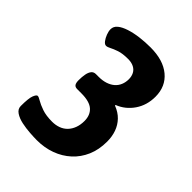

<svg xmlns="http://www.w3.org/2000/svg" viewBox="-203 -821 941 941"><g transform="rotate(45 267.5 -350.0)"><path d="M288 -708Q376 -708 426 -666.5Q476 -625 476 -554Q476 -495 445.5 -450.5Q415 -406 366 -387V-383Q400 -370 421.5 -347.5Q443 -325 453.5 -295.5Q464 -266 464 -231Q464 -175 445 -131Q426 -87 392 -56Q358 -25 313 -8.5Q268 8 215 8Q196 8 166.5 6Q137 4 108.5 -2Q80 -8 60.5 -21Q41 -34 41 -55Q41 -109 49 -129Q57 -149 65 -149Q72 -149 88.5 -139Q105 -129 133.5 -119Q162 -109 204 -109Q228 -109 248.5 -116.5Q269 -124 283.5 -139Q298 -154 306 -175.5Q314 -197 314 -224Q314 -264 289 -286.5Q264 -309 207 -309H178Q164 -309 158 -317.5Q152 -326 152 -345Q152 -368 155.5 -386.5Q159 -405 167.5 -415.5Q176 -426 191 -426H210Q237 -426 258 -433Q279 -440 293.5 -452.5Q308 -465 315.5 -483Q323 -501 323 -522Q323 -542 315 -557.5Q307 -573 290.5 -581.5Q274 -590 250 -590Q212 -590 188.5 -582Q165 -574 151 -566.5Q137 -559 128 -559Q118 -559 108.5 -571.5Q99 -584 92.5 -601Q86 -618 86 -632Q86 -652 103 -666Q120 -680 149.5 -689.5Q179 -699 214.5 -703.5Q250 -708 288 -708Z"/></g></svg>

Font: Asap VF Beta
Style: Italic
Weight: 400
Italic angle: -6°
Designer: Pablo Cosgaya
Foundry: Pablo Cosgaya
Version: Version 1.007